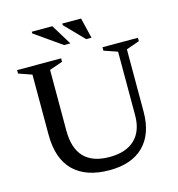

<svg xmlns="http://www.w3.org/2000/svg" viewBox="-124 -966 1004 1084"><g transform="rotate(-15 378.0 -423.5)"><path d="M602 -251.5V-623L523.5 -650V-670H730.5V-650L653.5 -623V-259.5Q653.5 -129 583.5 -59Q513.5 11 384 11Q247 11 174.2 -60.2Q101.5 -131.5 101.5 -272V-623L24.5 -650V-670H281.5V-650L204.5 -623V-268.5Q204.5 -61 403 -61Q499 -61 550.5 -110.2Q602 -159.5 602 -251.5ZM354 -738H317.5L160.5 -848V-858H280.5ZM477.5 -738H446.5L339 -848.5V-858H448.5Z"/></g></svg>

Font: Newsreader Text Medium
Style: Regular
Weight: 500
Designer: Hugues Gentile
Foundry: Production Type
Version: Version 1.002